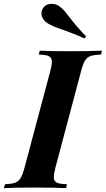

<svg xmlns="http://www.w3.org/2000/svg" viewBox="-62 -969 545 989"><path d="M0 0ZM255.4 -817.9Q204.1 -835 182.6 -849.6Q168.5 -858.4 159.9 -872.1Q151.4 -885.7 151.4 -900.9Q151.4 -912.6 158.2 -924.8Q172.9 -949.2 204.1 -949.2Q225.6 -949.2 241.2 -938Q254.9 -929.2 266.1 -917Q277.3 -904.8 295.4 -880.9Q340.8 -821.8 381.3 -782.2L373 -771Q318.8 -795.9 255.4 -817.9ZM215.3 -57.6Q215.3 -43 221.9 -35.2Q228.5 -27.3 242.7 -24.2Q256.8 -21 282.7 -20L278.8 0Q221.2 -2.9 115.7 -2.9Q11.2 -2.9 -41.5 0L-36.6 -20Q-2 -21.5 15.6 -27.8Q33.2 -34.2 43.9 -51.5Q54.7 -68.8 64.5 -106L196.8 -602.1Q205.1 -633.8 205.1 -649.9Q205.1 -665 198.2 -672.9Q191.4 -680.7 177.5 -683.8Q163.6 -687 137.7 -688L142.6 -708Q192.4 -705.1 299.8 -705.1Q399.9 -705.1 463.4 -708L458.5 -688Q421.9 -686.5 404.1 -680.2Q386.2 -673.8 375.7 -656.7Q365.2 -639.6 355.5 -602.1L223.6 -106Q215.3 -73.7 215.3 -57.6Z"/></svg>

Font: TypoPRO Playfair Display
Style: Bold Italic
Weight: 700
Italic angle: -14.9847°
Designer: Claus Eggers Sørensen
Foundry: Claus Eggers Sørensen
Version: Version 1.004;PS 001.004;hotconv 1.0.70;makeotf.lib2.5.58329